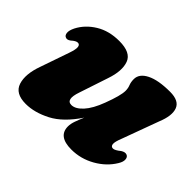

<svg xmlns="http://www.w3.org/2000/svg" viewBox="-108 -650 841 841"><g transform="rotate(45 312.0 -229.5)"><path d="M588 -143Q599 -139 600.2 -124.8Q601.5 -110.5 590 -92Q562 -45.5 510.8 -16.5Q459.5 12.5 401.5 12.5Q319.5 12.5 319.5 -49Q319.5 -65.5 326.8 -85.5Q334 -105.5 343 -126.5Q291 -48.5 232 -18Q173 12.5 119 12.5Q54 12.5 39.2 -33.2Q24.5 -79 49.5 -148L95.5 -281Q106.5 -312.5 104.5 -325.8Q102.5 -339 91 -339Q79.5 -339 62 -323Q48 -312.5 37.5 -318Q28.5 -321.5 26.8 -335.2Q25 -349 36 -371.5Q59 -416 105 -444.2Q151 -472.5 214.5 -472.5Q286 -472.5 301.5 -430.5Q317 -388.5 294.5 -323L250 -189Q228 -125.5 264 -125.5Q288.5 -125.5 314.8 -154.2Q341 -183 361.5 -238Q388 -308 388 -337.5Q388 -353.5 382.5 -367.2Q377 -381 377 -399Q377 -432.5 416.5 -452.5Q456 -472.5 529 -472.5Q584.5 -472.5 597.5 -438.5Q610.5 -404.5 586.5 -346.5L525 -179Q511.5 -145.5 513.5 -132.5Q515.5 -119.5 527.5 -119.5Q539 -119.5 561 -137.5Q576.5 -147.5 588 -143Z"/></g></svg>

Font: Fraunces 72pt S050 Black
Style: Italic
Weight: 900
Italic angle: -16°
Version: Version 1.000; ttfautohint (v1.8.3)